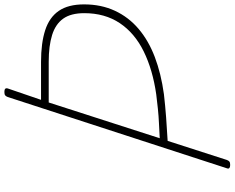

<svg xmlns="http://www.w3.org/2000/svg" viewBox="-117 -938 1069 875"><g transform="rotate(-90 417.5 -500.5)"><path d="M103 14Q94 14 89.5 10.5Q85 7 88 -1L413 -1000Q416 -1008 420.5 -1011.5Q425 -1015 436 -1015Q446 -1015 450 -1011.5Q454 -1008 452 -1000L400 -848H573Q659 -848 717.5 -829Q776 -810 805.5 -767Q835 -724 835 -652Q835 -574 806 -511.5Q777 -449 723.5 -403.5Q670 -358 595 -329.5Q520 -301 426 -288Q374 -282 320.5 -278Q267 -274 213 -271L126 -1Q123 7 118.5 10.5Q114 14 103 14ZM225 -307Q258 -309 292 -310.5Q326 -312 359.5 -315.5Q393 -319 425 -323Q537 -339 620.5 -380Q704 -421 749.5 -489Q795 -557 795 -651Q795 -712 770 -747Q745 -782 695.5 -797.5Q646 -813 574 -813H388Z"/></g></svg>

Font: Playwrite RO Thin
Style: Regular
Weight: 250
Version: Version 1.002